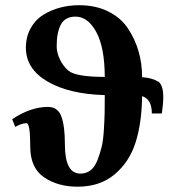

<svg xmlns="http://www.w3.org/2000/svg" viewBox="-20 -701 658 731"><path d="M240.2 -432.1Q269 -408.2 378.9 -408.2Q378.4 -521 346.4 -579.3Q314.5 -637.7 267.6 -637.7Q228.5 -637.7 212.2 -608.2Q195.8 -578.6 195.8 -524.9Q195.8 -500 208.5 -474.1Q221.2 -448.2 240.2 -432.1ZM558.1 -269Q558.1 -323.2 521 -335Q520 -234.9 496.6 -159.9Q473.1 -85 417 -37.6Q360.8 9.8 275.9 9.8Q199.7 9.8 147.5 -26.1Q95.2 -62 95.2 -142.1Q95.2 -231.9 81.1 -231.9Q62 -231.9 38.1 -217.8L26.4 -247.1Q96.2 -293.9 162.6 -293.9Q200.2 -293.9 213.6 -257.6Q227.1 -221.2 227.1 -150.9Q227.1 -40 286.1 -40Q308.1 -40 324.5 -52.5Q340.8 -64.9 350.8 -90.6Q360.8 -116.2 366.9 -141.1Q373 -166 375.5 -206.5Q377.9 -247.1 378.4 -272Q378.9 -296.9 378.9 -338.9Q242.2 -342.8 160.4 -390.9Q78.6 -439 78.6 -518.6Q78.6 -561 96.7 -593.5Q114.7 -626 144.8 -644.5Q174.8 -663.1 209.2 -672.1Q243.7 -681.2 280.8 -681.2Q344.7 -681.2 392.8 -657Q440.9 -632.8 467.5 -592.3Q494.1 -551.8 507.6 -505.4Q521 -459 521 -407.2Q560.1 -404.3 582 -390.1V-391.1Q601.6 -377.4 601.6 -331.5Q601.6 -306.6 596.2 -269Z"/></svg>

Font: Linux Biolinum
Style: Bold
Weight: 700
Designer: Philipp H. Poll
Foundry: Philipp H. Poll
Version: Version 1.3.2 ; ttfautohint (v0.9)